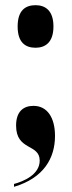

<svg xmlns="http://www.w3.org/2000/svg" viewBox="-20 -564 276 740"><path d="M117 -380C154 -380 186 -400 186 -462C186 -524 154 -544 117 -544C78 -544 48 -524 48 -462C48 -400 78 -380 117 -380ZM34 145V156C149 122 192 45 192 -40C192 -111 162 -156 109 -156C70 -156 42 -134 42 -80C42 18 133 -11 133 55C133 109 71 135 34 145Z"/></svg>

Font: Noto Serif Display ExtraCondensed Black
Style: Regular
Weight: 900
Width: 2
Designer: Monotype Design Team
Foundry: Monotype Imaging Inc.
Version: Version 2.009